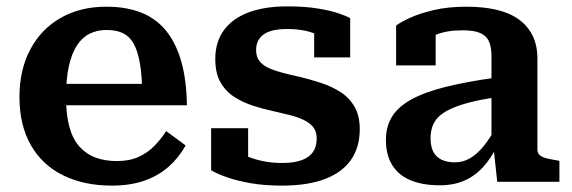

<svg xmlns="http://www.w3.org/2000/svg" viewBox="-20 -570 1793 602"><path d="M187 -265Q187 -211 197.5 -172.5Q208 -134 229 -110.5Q250 -87 279.5 -76Q309 -65 346 -65Q386 -65 414.5 -78Q443 -91 464 -112.5Q485 -134 501 -159L562 -114Q541 -76 509 -47.5Q477 -19 432.5 -3.5Q388 12 331 12Q244 12 178.5 -20Q113 -52 77 -114.5Q41 -177 41 -266Q41 -351 75 -415Q109 -479 170.5 -514Q232 -549 313 -549Q377 -549 424 -530Q471 -511 502 -472Q533 -433 549 -375Q565 -317 566 -240H152V-307H450L426 -281Q425 -337 418 -375Q411 -413 398 -435Q385 -457 364.5 -466.5Q344 -476 314 -476Q285 -476 261.5 -464.5Q238 -453 221.5 -428Q205 -403 196 -363Q187 -323 187 -265Z M973 -136Q973 -158 962 -171.5Q951 -185 932 -194Q913 -203 889.5 -209Q866 -215 839 -221Q806 -228 773.5 -238.5Q741 -249 714 -266.5Q687 -284 671 -312.5Q655 -341 655 -385Q655 -439 682.5 -476Q710 -513 760.5 -531.5Q811 -550 880 -550Q935 -550 975.5 -543.5Q1016 -537 1042 -528Q1068 -519 1078 -513V-390H965V-489Q978 -490 986 -486.5Q994 -483 997.5 -476.5Q1001 -470 1001.5 -462Q1002 -454 1000 -445Q988 -456 970 -463.5Q952 -471 930 -475Q908 -479 880 -479Q830 -479 806.5 -462Q783 -445 783 -413Q783 -392 793.5 -378.5Q804 -365 823 -356.5Q842 -348 867 -341.5Q892 -335 920 -329Q953 -321 986.5 -310Q1020 -299 1047.5 -281.5Q1075 -264 1091.5 -235.5Q1108 -207 1108 -165Q1108 -109 1081 -69.5Q1054 -30 999.5 -9Q945 12 864 12Q810 12 766.5 4.5Q723 -3 692 -14Q661 -25 642 -36V-168H758V-37Q741 -44 731 -53Q721 -62 717.5 -71Q714 -80 715.5 -87.5Q717 -95 723 -98Q737 -87 758 -78.5Q779 -70 806 -64.5Q833 -59 865 -59Q901 -59 925 -67.5Q949 -76 961 -93Q973 -110 973 -136Z M1537 -327V-265Q1487 -258 1451 -248.5Q1415 -239 1391 -227.5Q1367 -216 1354 -202.5Q1341 -189 1335.5 -172.5Q1330 -156 1330 -137Q1330 -110 1339 -93.5Q1348 -77 1365 -69Q1382 -61 1406 -61Q1431 -61 1452.5 -73Q1474 -85 1494.5 -109.5Q1515 -134 1536 -172L1541 -117Q1521 -75 1495 -46.5Q1469 -18 1435.5 -3.5Q1402 11 1359 11Q1306 11 1268 -4.5Q1230 -20 1210 -52Q1190 -84 1190 -131Q1190 -173 1209 -204Q1228 -235 1269.5 -258Q1311 -281 1377 -297.5Q1443 -314 1537 -327ZM1539 0 1527 -112 1521 -113V-394Q1521 -423 1513 -440.5Q1505 -458 1485.5 -466.5Q1466 -475 1431 -475Q1380 -475 1347 -461Q1314 -447 1300 -431Q1295 -437 1296 -445.5Q1297 -454 1303 -461.5Q1309 -469 1320 -474.5Q1331 -480 1346 -481V-365H1222V-490Q1237 -501 1266.5 -514.5Q1296 -528 1340.5 -538.5Q1385 -549 1443 -549Q1493 -549 1534 -540Q1575 -531 1604 -511Q1633 -491 1649 -460Q1665 -429 1665 -386V-101Q1665 -90 1672.5 -83.5Q1680 -77 1694 -73.5Q1708 -70 1728 -67L1734 -65V0Z"/></svg>

Font: Roboto Serif SemiBold
Style: Regular
Weight: 600
Designer: Greg Gazdowicz
Foundry: Commercial Type
Version: Version 1.008